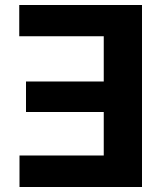

<svg xmlns="http://www.w3.org/2000/svg" viewBox="-20 -768 652 768"><path d="M548 -748H57V-623H395V-442H84V-320H395V-146H58V-20H548Z"/></svg>

Font: Wafeq
Style: Bold
Weight: 700
Designer: Rasmus Andersson & Azza Alameddine
Foundry: Google & TypeTogether
Version: Version 3.000;FEAKit 1.0